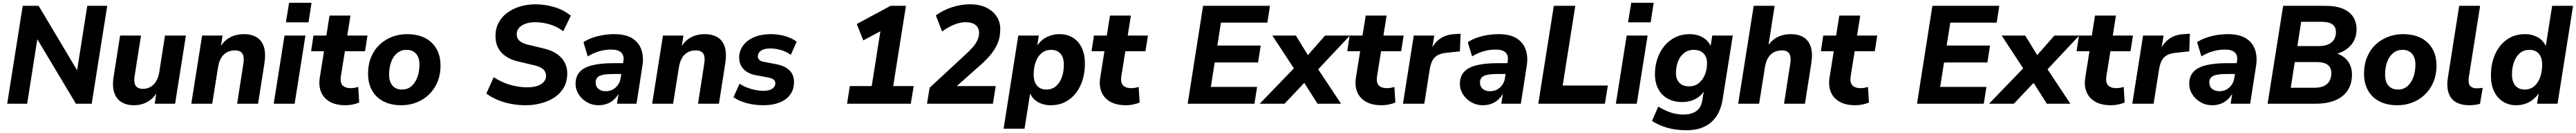

<svg xmlns="http://www.w3.org/2000/svg" viewBox="-20 -747 18595 958"><path d="M32 0 144 -705H259L558 -205H531L610 -705H754L642 0H528L228 -500H255L176 0Z M946 11Q894 11 857 -11.5Q820 -34 804.5 -80.5Q789 -127 801 -199L847 -491H998L952 -201Q947 -170 951.5 -149Q956 -128 971 -117.5Q986 -107 1012 -107Q1043 -107 1067.5 -121.5Q1092 -136 1108 -163.5Q1124 -191 1130 -229L1171 -491H1322L1244 0H1097L1111 -92H1119Q1094 -43 1049 -16Q1004 11 946 11Z M1361 0 1439 -491H1587L1572 -398H1565Q1590 -448 1635 -474.5Q1680 -501 1741 -501Q1795 -501 1832 -479Q1869 -457 1884.5 -411Q1900 -365 1889 -292L1843 0H1692L1737 -289Q1742 -321 1737.5 -342Q1733 -363 1718 -373.5Q1703 -384 1676 -384Q1642 -384 1616.5 -369.5Q1591 -355 1575.5 -328Q1560 -301 1554 -262L1512 0Z M2044 -586 2067 -727H2229L2207 -586ZM1956 0 2034 -491H2185L2107 0Z M2475 11Q2404 11 2359.5 -15Q2315 -41 2297 -86.5Q2279 -132 2289 -191L2319 -378H2226L2243 -491H2336L2359 -635H2510L2487 -491H2633L2615 -378H2470L2441 -199Q2434 -152 2453.5 -132Q2473 -112 2512 -112Q2526 -112 2539.5 -114.5Q2553 -117 2566 -121L2573 -9Q2554 0 2527 5.5Q2500 11 2475 11Z M2878 11Q2802 11 2748 -17Q2694 -45 2665.5 -96Q2637 -147 2637 -215Q2637 -283 2659.5 -336.5Q2682 -390 2721.5 -426.5Q2761 -463 2811.5 -482Q2862 -501 2918 -501Q2994 -501 3048 -473.5Q3102 -446 3131 -395Q3160 -344 3160 -276Q3160 -207 3137 -154Q3114 -101 3074.5 -64Q3035 -27 2984.5 -8Q2934 11 2878 11ZM2882 -102Q2922 -102 2949.5 -125.5Q2977 -149 2992.5 -189.5Q3008 -230 3008 -281Q3008 -333 2983 -360.5Q2958 -388 2915 -388Q2876 -388 2847.5 -365Q2819 -342 2804 -301.5Q2789 -261 2789 -210Q2789 -158 2813.5 -130Q2838 -102 2882 -102Z M3773 11Q3721 11 3670.5 1.5Q3620 -8 3574.5 -26.5Q3529 -45 3491 -73L3544 -191Q3584 -165 3625 -149Q3666 -133 3707 -125.5Q3748 -118 3787 -118Q3830 -118 3860 -128.5Q3890 -139 3906 -157.5Q3922 -176 3922 -200Q3922 -219 3913 -234Q3904 -249 3884 -260Q3864 -271 3831 -278L3718 -305Q3644 -322 3600.5 -368Q3557 -414 3557 -487Q3557 -541 3579.5 -583.5Q3602 -626 3642.5 -655.5Q3683 -685 3735.5 -700.5Q3788 -716 3846 -716Q3912 -716 3979.5 -696.5Q4047 -677 4101 -634L4046 -522Q4000 -557 3946.5 -572Q3893 -587 3844 -587Q3804 -587 3773.5 -576Q3743 -565 3726.5 -546Q3710 -527 3710 -501Q3710 -471 3729.5 -453.5Q3749 -436 3788 -426L3900 -399Q3986 -380 4030.5 -332.5Q4075 -285 4075 -219Q4075 -161 4051 -118Q4027 -75 3984.5 -46.5Q3942 -18 3887.5 -3.5Q3833 11 3773 11Z M4301 11Q4255 11 4217.5 -10.5Q4180 -32 4157.5 -67Q4135 -102 4135 -143Q4135 -195 4164 -228Q4193 -261 4254 -276.5Q4315 -292 4410 -292H4489L4477 -214H4413Q4364 -214 4335 -208.5Q4306 -203 4293 -189.5Q4280 -176 4280 -153Q4280 -123 4300.5 -106.5Q4321 -90 4352 -90Q4381 -90 4403.5 -102Q4426 -114 4441.5 -136Q4457 -158 4461 -188L4480 -305Q4487 -346 4465.5 -368Q4444 -390 4393 -390Q4349 -390 4307 -378Q4265 -366 4223 -341L4192 -443Q4218 -461 4254 -474Q4290 -487 4331.5 -494Q4373 -501 4414 -501Q4498 -501 4546 -470Q4594 -439 4611 -386.5Q4628 -334 4617 -269L4575 0H4434L4450 -100H4459Q4444 -62 4419.5 -37Q4395 -12 4365 -0.5Q4335 11 4301 11Z M4688 0 4766 -491H4914L4899 -398H4892Q4917 -448 4962 -474.5Q5007 -501 5068 -501Q5122 -501 5159 -479Q5196 -457 5211.5 -411Q5227 -365 5216 -292L5170 0H5019L5064 -289Q5069 -321 5064.5 -342Q5060 -363 5045 -373.5Q5030 -384 5003 -384Q4969 -384 4943.5 -369.5Q4918 -355 4902.5 -328Q4887 -301 4881 -262L4839 0Z M5492 11Q5428 11 5371 -4Q5314 -19 5275 -47L5319 -144Q5343 -128 5372 -116.5Q5401 -105 5431.5 -99Q5462 -93 5491 -93Q5534 -93 5555.5 -108Q5577 -123 5577 -146Q5577 -163 5565.5 -173Q5554 -183 5530 -188L5439 -205Q5381 -215 5348.5 -248.5Q5316 -282 5316 -333Q5316 -378 5342.5 -416.5Q5369 -455 5421 -478Q5473 -501 5549 -501Q5580 -501 5613 -495Q5646 -489 5676.5 -477Q5707 -465 5731 -447L5689 -352Q5657 -375 5618 -386.5Q5579 -398 5541 -398Q5496 -398 5473.5 -382Q5451 -366 5451 -341Q5451 -327 5460.5 -316.5Q5470 -306 5492 -302L5582 -285Q5646 -273 5679 -240.5Q5712 -208 5712 -157Q5712 -103 5684.5 -65.5Q5657 -28 5607.5 -8.5Q5558 11 5492 11Z M6095 0 6115 -127H6273L6344 -575L6424 -569L6212 -456L6165 -574L6409 -705H6520L6428 -127H6576L6555 0Z M6672 0 6691 -115 6941 -346Q6976 -377 6999.5 -403.5Q7023 -430 7035.5 -456.5Q7048 -483 7048 -511Q7048 -547 7022.5 -567Q6997 -587 6953 -587Q6911 -587 6868 -569.5Q6825 -552 6781 -520L6736 -636Q6772 -662 6812 -679.5Q6852 -697 6896 -706.5Q6940 -716 6986 -716Q7051 -716 7099.5 -692.5Q7148 -669 7174.5 -629Q7201 -589 7201 -536Q7201 -478 7180.5 -431.5Q7160 -385 7123.5 -343.5Q7087 -302 7038 -261L6842 -87L6841 -127H7168L7148 0Z M7225 180 7331 -491H7479L7466 -405H7459Q7477 -436 7502.5 -457.5Q7528 -479 7560.5 -490Q7593 -501 7629 -501Q7684 -501 7725.5 -475.5Q7767 -450 7789.5 -402Q7812 -354 7812 -289Q7812 -204 7782 -136Q7752 -68 7696.5 -28.5Q7641 11 7565 11Q7510 11 7468.5 -14.5Q7427 -40 7410 -89H7419L7376 180ZM7534 -102Q7574 -102 7602 -125.5Q7630 -149 7645 -189.5Q7660 -230 7660 -281Q7660 -333 7635.5 -360.5Q7611 -388 7568 -388Q7528 -388 7500 -365Q7472 -342 7457 -301.5Q7442 -261 7442 -210Q7442 -158 7466.5 -130Q7491 -102 7534 -102Z M8109 11Q8038 11 7993.5 -15Q7949 -41 7931 -86.5Q7913 -132 7923 -191L7953 -378H7860L7877 -491H7970L7993 -635H8144L8121 -491H8267L8249 -378H8104L8075 -199Q8068 -152 8087.5 -132Q8107 -112 8146 -112Q8160 -112 8173.5 -114.5Q8187 -117 8200 -121L8207 -9Q8188 0 8161 5.5Q8134 11 8109 11Z M8554 0 8665 -705H9148L9129 -584H8794L8768 -419H9081L9062 -297H8749L8721 -121H9055L9036 0Z M9074 0 9345 -280 9344 -219 9165 -491H9335L9439 -322H9397L9546 -491H9725L9469 -219L9470 -287L9661 0H9491L9376 -181L9424 -180L9253 0Z M9955 11Q9884 11 9839.5 -15Q9795 -41 9777 -86.5Q9759 -132 9769 -191L9799 -378H9706L9723 -491H9816L9839 -635H9990L9967 -491H10113L10095 -378H9950L9921 -199Q9914 -152 9933.5 -132Q9953 -112 9992 -112Q10006 -112 10019.5 -114.5Q10033 -117 10046 -121L10053 -9Q10034 0 10007 5.5Q9980 11 9955 11Z M10108 0 10186 -491H10334L10314 -371H10305Q10323 -427 10367.5 -462Q10412 -497 10478 -501L10524 -504L10519 -377L10423 -367Q10383 -363 10358 -349Q10333 -335 10320 -309.5Q10307 -284 10301 -246L10262 0Z M10685 11Q10639 11 10601.5 -10.5Q10564 -32 10541.5 -67Q10519 -102 10519 -143Q10519 -195 10548 -228Q10577 -261 10638 -276.5Q10699 -292 10794 -292H10873L10861 -214H10797Q10748 -214 10719 -208.5Q10690 -203 10677 -189.5Q10664 -176 10664 -153Q10664 -123 10684.5 -106.5Q10705 -90 10736 -90Q10765 -90 10787.5 -102Q10810 -114 10825.5 -136Q10841 -158 10845 -188L10864 -305Q10871 -346 10849.5 -368Q10828 -390 10777 -390Q10733 -390 10691 -378Q10649 -366 10607 -341L10576 -443Q10602 -461 10638 -474Q10674 -487 10715.5 -494Q10757 -501 10798 -501Q10882 -501 10930 -470Q10978 -439 10995 -386.5Q11012 -334 11001 -269L10959 0H10818L10834 -100H10843Q10828 -62 10803.5 -37Q10779 -12 10749 -0.5Q10719 11 10685 11Z M11085 0 11197 -705H11352L11261 -131H11587L11566 0Z M11733 -586 11756 -727H11918L11896 -586ZM11645 0 11723 -491H11874L11796 0Z M12154 191Q12080 191 12018.5 174Q11957 157 11906 124L11951 21Q11979 38 12008.5 51Q12038 64 12068.5 71Q12099 78 12132 78Q12189 78 12224.5 54Q12260 30 12269 -25L12283 -108L12291 -107Q12276 -76 12250 -54.5Q12224 -33 12192 -22.5Q12160 -12 12124 -12Q12065 -12 12020.5 -36Q11976 -60 11951.5 -105.5Q11927 -151 11927 -214Q11927 -272 11945 -324.5Q11963 -377 11995.5 -416.5Q12028 -456 12074.5 -478.5Q12121 -501 12177 -501Q12234 -501 12276 -475.5Q12318 -450 12335 -401L12327 -404L12341 -491H12489L12416 -33Q12405 38 12372.5 88Q12340 138 12285.5 164.5Q12231 191 12154 191ZM12173 -125Q12214 -125 12243 -148Q12272 -171 12287.5 -208.5Q12303 -246 12303 -290Q12304 -335 12278.5 -361.5Q12253 -388 12207 -388Q12167 -388 12138 -365.5Q12109 -343 12094 -305.5Q12079 -268 12079 -223Q12078 -178 12102.5 -151.5Q12127 -125 12173 -125Z M12528 0 12640 -705H12791L12743 -398H12732Q12757 -448 12802 -474.5Q12847 -501 12908 -501Q12962 -501 12999 -479Q13036 -457 13051.5 -411Q13067 -365 13056 -292L13010 0H12859L12904 -289Q12909 -321 12904.5 -342Q12900 -363 12885 -373.5Q12870 -384 12843 -384Q12809 -384 12783.5 -369.5Q12758 -355 12742.5 -328Q12727 -301 12721 -262L12679 0Z M13374 11Q13303 11 13258.5 -15Q13214 -41 13196 -86.5Q13178 -132 13188 -191L13218 -378H13125L13142 -491H13235L13258 -635H13409L13386 -491H13532L13514 -378H13369L13340 -199Q13333 -152 13352.5 -132Q13372 -112 13411 -112Q13425 -112 13438.5 -114.5Q13452 -117 13465 -121L13472 -9Q13453 0 13426 5.5Q13399 11 13374 11Z M13819 0 13930 -705H14413L14394 -584H14059L14033 -419H14346L14327 -297H14014L13986 -121H14320L14301 0Z M14339 0 14610 -280 14609 -219 14430 -491H14600L14704 -322H14662L14811 -491H14990L14734 -219L14735 -287L14926 0H14756L14641 -181L14689 -180L14518 0Z M15220 11Q15149 11 15104.5 -15Q15060 -41 15042 -86.5Q15024 -132 15034 -191L15064 -378H14971L14988 -491H15081L15104 -635H15255L15232 -491H15378L15360 -378H15215L15186 -199Q15179 -152 15198.5 -132Q15218 -112 15257 -112Q15271 -112 15284.5 -114.5Q15298 -117 15311 -121L15318 -9Q15299 0 15272 5.5Q15245 11 15220 11Z M15373 0 15451 -491H15599L15579 -371H15570Q15588 -427 15632.5 -462Q15677 -497 15743 -501L15789 -504L15784 -377L15688 -367Q15648 -363 15623 -349Q15598 -335 15585 -309.5Q15572 -284 15566 -246L15527 0Z M15950 11Q15904 11 15866.5 -10.5Q15829 -32 15806.5 -67Q15784 -102 15784 -143Q15784 -195 15813 -228Q15842 -261 15903 -276.5Q15964 -292 16059 -292H16138L16126 -214H16062Q16013 -214 15984 -208.5Q15955 -203 15942 -189.5Q15929 -176 15929 -153Q15929 -123 15949.5 -106.5Q15970 -90 16001 -90Q16030 -90 16052.5 -102Q16075 -114 16090.5 -136Q16106 -158 16110 -188L16129 -305Q16136 -346 16114.5 -368Q16093 -390 16042 -390Q15998 -390 15956 -378Q15914 -366 15872 -341L15841 -443Q15867 -461 15903 -474Q15939 -487 15980.5 -494Q16022 -501 16063 -501Q16147 -501 16195 -470Q16243 -439 16260 -386.5Q16277 -334 16266 -269L16224 0H16083L16099 -100H16108Q16093 -62 16068.5 -37Q16044 -12 16014 -0.5Q15984 11 15950 11Z M16350 0 16462 -705H16765Q16846 -705 16896 -683Q16946 -661 16969 -623Q16992 -585 16992 -537Q16992 -462 16944.5 -414Q16897 -366 16820 -353V-369Q16864 -361 16895 -339.5Q16926 -318 16942.5 -285Q16959 -252 16959 -211Q16959 -143 16927.5 -95.5Q16896 -48 16837 -24Q16778 0 16698 0ZM16517 -115H16689Q16714 -115 16733 -119.5Q16752 -124 16766.5 -133Q16781 -142 16790.5 -154.5Q16800 -167 16805 -183.5Q16810 -200 16810 -220Q16810 -240 16803.5 -255Q16797 -270 16783.5 -280Q16770 -290 16750.5 -295Q16731 -300 16706 -300H16546ZM16565 -415H16718Q16778 -415 16810.5 -441Q16843 -467 16843 -517Q16843 -552 16818 -571Q16793 -590 16740 -590H16592Z M17287 11Q17211 11 17157 -17Q17103 -45 17074.5 -96Q17046 -147 17046 -215Q17046 -283 17068.5 -336.5Q17091 -390 17130.5 -426.5Q17170 -463 17220.5 -482Q17271 -501 17327 -501Q17403 -501 17457 -473.5Q17511 -446 17540 -395Q17569 -344 17569 -276Q17569 -207 17546 -154Q17523 -101 17483.5 -64Q17444 -27 17393.5 -8Q17343 11 17287 11ZM17291 -102Q17331 -102 17358.5 -125.5Q17386 -149 17401.5 -189.5Q17417 -230 17417 -281Q17417 -333 17392 -360.5Q17367 -388 17324 -388Q17285 -388 17256.5 -365Q17228 -342 17213 -301.5Q17198 -261 17198 -210Q17198 -158 17222.5 -130Q17247 -102 17291 -102Z M17808 11Q17716 11 17676.5 -39.5Q17637 -90 17651 -186L17733 -705H17884L17802 -188Q17799 -162 17803.5 -145Q17808 -128 17822.5 -119.5Q17837 -111 17860 -111Q17871 -111 17881.5 -112Q17892 -113 17903 -114L17883 1Q17867 5 17847.5 8Q17828 11 17808 11Z M18145 11Q18090 11 18048.5 -15.5Q18007 -42 17984.5 -89.5Q17962 -137 17962 -202Q17962 -288 17992 -355.5Q18022 -423 18077.5 -462Q18133 -501 18208 -501Q18263 -501 18305 -475.5Q18347 -450 18364 -401L18356 -402L18404 -705H18555L18443 0H18295L18309 -85H18314Q18296 -56 18270.5 -34Q18245 -12 18213 -0.5Q18181 11 18145 11ZM18206 -102Q18246 -102 18274 -125.5Q18302 -149 18317 -189.5Q18332 -230 18332 -281Q18332 -333 18307.5 -360.5Q18283 -388 18240 -388Q18200 -388 18172 -365Q18144 -342 18129 -301.5Q18114 -261 18114 -210Q18114 -158 18138.5 -130Q18163 -102 18206 -102Z"/></svg>

Font: Nunito Sans 12pt ExtraLight ExtraBold
Style: Italic
Weight: 800
Italic angle: -9°
Version: Version 3.101;gftools[0.9.27]